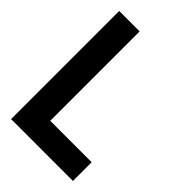

<svg xmlns="http://www.w3.org/2000/svg" viewBox="-223 -859 957 957"><g transform="rotate(45 255.5 -381.0)"><path d="M38 0H474V-132H182V-762H38Z"/></g></svg>

Font: Digital Distortion
Style: Regular
Weight: 400
Version: Version 1